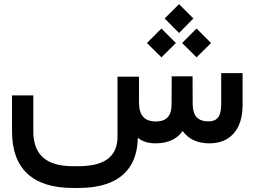

<svg xmlns="http://www.w3.org/2000/svg" viewBox="-20 -704 1250 943"><path d="M788.6 -613.3 859.4 -683.6 929.7 -613.3 859.4 -542ZM874.5 -492.7 945.3 -564 1016.6 -492.7 945.3 -422.4ZM701.7 -492.7 772.9 -564 843.8 -492.7 772.9 -422.4ZM662.6 -203.6Q662.6 -153.3 683.1 -130.4Q703.6 -107.4 745.6 -107.4Q784.7 -107.4 803.7 -128.2Q822.8 -148.9 822.8 -191.9L823.2 -319.3V-329.1H833H916H925.8V-319.3L926.3 -192.9Q926.8 -148.9 945.8 -128.4Q964.8 -107.9 1004.9 -107.9Q1036.1 -107.9 1051.3 -127.4Q1066.4 -147 1066.4 -190.9V-335V-344.7H1076.2H1161.6H1171.4V-335V-187Q1171.4 -99.1 1128.4 -49.6Q1085.4 0 1007.8 0Q921.4 0 877 -60.5Q834.5 0 742.7 0Q689.5 -0.5 656.7 -27.3Q655.3 54.7 621.3 109.6Q587.4 164.6 522.7 191.9Q458 219.2 363.3 219.2H338.4Q190.4 219.2 114.7 149.2Q39.1 79.1 39.1 -59.1V-225.6V-235.4H48.8H133.8H143.6V-225.6V-59.6Q143.6 27.3 191.7 69.8Q239.7 112.3 338.4 112.3H363.3Q462.4 112.3 509.8 76.2Q557.1 40 557.1 -32.7V-317.9V-327.6H566.9H652.8H662.6V-317.9Z"/></svg>

Font: Shabnam Medium FD-WOL
Style: Medium-FD-WOL
Weight: 500
Foundry: DejaVu fonts team - Redesigned by Saber Rastikerdar - Based on Vazir font
Version: Version 5.0.1